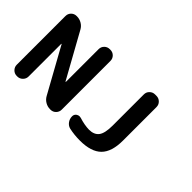

<svg xmlns="http://www.w3.org/2000/svg" viewBox="-63 -1102 1392 1392"><g transform="rotate(45 633.0 -406.0)"><path d="M124 -102.5Q99.6 -102.5 83 -119.6Q66.4 -136.7 66.4 -160.2V-659.2Q66.4 -683.6 83 -700.2Q99.6 -716.8 124 -716.8H127.9Q154.3 -716.8 177.2 -703.1Q200.2 -689.5 212.9 -666L402.3 -324.2Q403.3 -322.3 404.8 -322.8Q406.2 -323.2 406.2 -325.2V-659.2Q406.2 -683.6 422.9 -700.2Q439.5 -716.8 463.9 -716.8H469.7Q494.1 -716.8 510.7 -700.2Q527.3 -683.6 527.3 -659.2V-160.2Q527.3 -136.7 510.7 -119.6Q494.1 -102.5 469.7 -102.5H464.8Q438.5 -102.5 415.5 -116.2Q392.6 -129.9 379.9 -153.3L190.4 -496.1Q189.5 -497.1 188.5 -496.6Q187.5 -496.1 187.5 -495.1V-160.2Q187.5 -136.7 170.4 -119.6Q153.3 -102.5 129.9 -102.5ZM668 -106.4Q644.5 -112.3 629.4 -132.8Q614.3 -153.3 614.3 -179.7Q614.3 -199.2 630.9 -210.9Q641.6 -217.8 653.3 -217.8Q660.2 -217.8 667 -215.8Q722.7 -198.2 769.5 -197.3Q821.3 -197.3 845.7 -229Q870.1 -260.7 870.1 -339.8V-659.2Q870.1 -683.6 887.2 -700.2Q904.3 -716.8 927.7 -716.8H942.4Q965.8 -716.8 982.9 -700.2Q1000 -683.6 1000 -659.2V-316.4Q1000 -200.2 946.8 -147.5Q893.6 -94.7 779.3 -94.7Q720.7 -94.7 668 -106.4Z"/></g></svg>

Font: Gen Jyuu Gothic P Bold
Style: Bold
Weight: 700
Designer: [Source Han Sans]
Ryoko NISHIZUKA  (kana & ideographs); Paul D. Hunt (Latin, Greek & Cyrillic); Wenlong ZHANG  (bopomofo
Version: Version 1.002.20150607